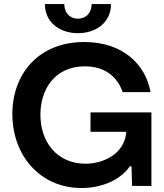

<svg xmlns="http://www.w3.org/2000/svg" viewBox="-20 -925 818 956"><path d="M386.2 11.2C477.5 11.2 574.2 -22.5 626.5 -96.7H634.8L637.7 0.5L733.9 1V-365.2H430.7V-268.6H607.9V-260.7C596.7 -157.7 493.7 -109.9 405.8 -109.9C264.2 -109.9 181.2 -217.8 181.2 -353.5C181.2 -480 252.4 -594.7 402.8 -594.7C509.8 -594.7 566.9 -535.6 590.8 -466.3H729.5C705.1 -605 590.3 -715.8 399.9 -715.8C170.4 -715.8 41.5 -555.2 41.5 -356.9C41.5 -153.3 177.7 11.2 386.2 11.2ZM203.6 -904.8C203.6 -811.5 279.8 -759.8 368.2 -759.8C456.5 -759.8 532.7 -811.5 532.7 -904.8H436C436 -856.4 404.3 -832 368.2 -832C332 -832 300.3 -856.4 300.3 -904.8Z"/></svg>

Font: Faust Sans Bold
Style: Regular
Weight: 700
Designer: Andreas Faust
Version: Version 1.003;Glyphs 3.1.2 (3151)